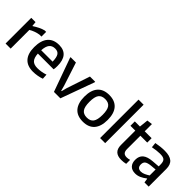

<svg xmlns="http://www.w3.org/2000/svg" viewBox="142 -1826 2854 2854"><g transform="rotate(45 1569.0 -399.0)"><path d="M67 -540H157L164 -467H168Q207 -493 253 -516Q299 -539 341 -549H371V-450H332Q290 -444 248 -428.5Q206 -413 174 -393V0H67Z M650 9Q529 9 467 -60Q405 -129 405 -263Q405 -403 466.5 -476Q528 -549 646 -549Q849 -549 849 -308Q849 -284 847.5 -266.5Q846 -249 843 -234H512Q517 -149 551.5 -112Q586 -75 660 -75Q697 -75 740 -82Q783 -89 824 -103L829 -22Q791 -8 743 0.5Q695 9 650 9ZM643 -469Q581 -469 549 -429Q517 -389 512 -304H752Q750 -393 725 -431Q700 -469 643 -469Z M894 -529V-540H1006L1126 -171L1148 -89H1157L1178 -171L1301 -540H1411V-529L1219 0H1084Z M1699 10Q1578 10 1515.5 -61.5Q1453 -133 1453 -270Q1453 -407 1515.5 -478.5Q1578 -550 1699 -550Q1819 -550 1881.5 -478.5Q1944 -407 1944 -270Q1944 -133 1881.5 -61.5Q1819 10 1699 10ZM1699 -75Q1772 -75 1804.5 -120.5Q1837 -166 1837 -270Q1837 -374 1804 -419Q1771 -464 1699 -464Q1626 -464 1593.5 -419Q1561 -374 1561 -270Q1561 -166 1593.5 -120.5Q1626 -75 1699 -75Z M2054 -808H2161V0H2054Z M2505 8Q2346 8 2346 -146V-448H2244V-540H2352L2367 -681L2452 -692V-540H2597V-448H2453V-169Q2453 -121 2473 -98.5Q2493 -76 2536 -76Q2550 -76 2566 -78.5Q2582 -81 2599 -86V-3Q2553 8 2505 8Z M2794 5Q2725 5 2688 -33.5Q2651 -72 2651 -141Q2651 -219 2699.5 -260Q2748 -301 2851 -309L2968 -318V-351Q2968 -384 2962.5 -406Q2957 -428 2943.5 -441.5Q2930 -455 2906.5 -460.5Q2883 -466 2848 -466Q2817 -466 2776 -461Q2735 -456 2695 -448L2687 -528Q2782 -547 2867 -547Q2974 -547 3024.5 -504.5Q3075 -462 3075 -371V0H2987L2977 -67H2970Q2929 -34 2885 -14.5Q2841 5 2794 5ZM2835 -75Q2867 -75 2902.5 -91.5Q2938 -108 2968 -128V-253L2880 -245Q2813 -238 2786 -217Q2759 -196 2759 -151Q2759 -75 2835 -75Z"/></g></svg>

Font: Encode Sans Narrow
Style: Medium
Weight: 500
Designer: Pablo Impallari, Andres Torresi
Foundry: Pablo Impallari, Andres Torresi
Version: Version 1.000; ttfautohint (v1.00) -l 8 -r 50 -G 200 -x 14 -